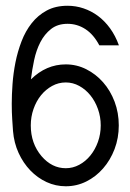

<svg xmlns="http://www.w3.org/2000/svg" viewBox="-20 -650 455 670"><path d="M326.7 -491.7Q306.6 -529.8 278.1 -548.3Q249.5 -566.9 215.8 -566.9Q181.2 -566.9 158.2 -548.8Q135.3 -530.8 120.8 -502.7Q106.4 -474.6 99.1 -440.2Q91.8 -405.8 87.9 -373Q141.1 -425.3 209.5 -425.3Q247.6 -425.3 281 -408.4Q314.5 -391.6 339.8 -362.8Q365.2 -334 379.9 -295.2Q394.5 -256.3 394.5 -212.4Q394.5 -168.5 379.9 -129.9Q365.2 -91.3 339.8 -62.3Q314.5 -33.2 281 -16.6Q247.6 0 209.5 0Q174.3 0 142.6 -14.6Q110.8 -29.3 85.9 -55.2Q61 -81.1 44.9 -116.2Q28.8 -151.4 25.4 -192.9Q24.4 -208 22.7 -232.7Q21 -257.3 21 -288.1Q21 -319.3 23.7 -356.7Q26.4 -394 33.9 -432.1Q41.5 -470.2 55.2 -505.9Q68.8 -541.5 90.6 -569.1Q112.3 -596.7 143.1 -613.3Q173.8 -629.9 215.8 -629.9Q244.6 -629.9 271.5 -620.8Q298.3 -611.8 321.8 -594.5Q345.2 -577.1 364 -551.3Q382.8 -525.4 395 -491.7ZM125 -105Q161.1 -63 209.5 -63Q234.4 -63 256.6 -75Q278.8 -86.9 295.4 -107.4Q312 -127.9 321.8 -155Q331.5 -182.1 331.5 -212.4Q331.5 -242.2 321.8 -269.5Q312 -296.9 295.4 -317.4Q278.8 -337.9 256.6 -350.1Q234.4 -362.3 209.5 -362.3Q184.1 -362.3 161.9 -350.1Q139.6 -337.9 123 -317.4Q106.4 -296.9 96.9 -269.5Q87.4 -242.2 87.4 -212.4Q87.4 -149.4 125 -105Z"/></svg>

Font: Fibel Sued LRS
Style: Regular
Weight: 400
Designer: Peter Wiegel
Foundry: Peter Wiegel
Version: Version 000.000